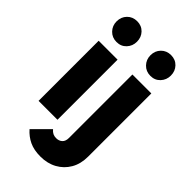

<svg xmlns="http://www.w3.org/2000/svg" viewBox="-282 -801 1098 1098"><g transform="rotate(45 267.0 -251.5)"><path d="M54 0V-486H207V0ZM131 -553Q95 -553 71.5 -577.5Q48 -602 48 -637Q48 -673 71.5 -697Q95 -721 131 -721Q167 -721 190 -697Q213 -673 213 -637Q213 -602 190 -577.5Q167 -553 131 -553ZM287 218Q234 218 197 200.5Q160 183 132 151L227 56Q238 69 249.5 74.5Q261 80 276 80Q298 80 312.5 67Q327 54 327 27V-486H480V25Q480 84 455 127Q430 170 386.5 194Q343 218 287 218ZM405 -553Q369 -553 345.5 -577.5Q322 -602 322 -637Q322 -673 345.5 -697Q369 -721 405 -721Q441 -721 464 -697Q487 -673 487 -637Q487 -602 464 -577.5Q441 -553 405 -553Z"/></g></svg>

Font: Outfit Thin
Style: Bold
Weight: 700
Version: Version 1.100;gftools[0.9.27]